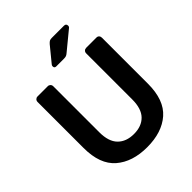

<svg xmlns="http://www.w3.org/2000/svg" viewBox="-244 -1044 1201 1201"><g transform="rotate(-45 356.5 -443.0)"><path d="M357 10Q227 10 149.5 -57Q72 -124 72 -268V-675Q72 -686 79 -693Q86 -700 96 -700H187Q197 -700 204 -693Q211 -686 211 -675V-268Q211 -186 250 -146.5Q289 -107 357 -107Q425 -107 463.5 -146.5Q502 -186 502 -268V-675Q502 -686 509 -693Q516 -700 527 -700H617Q628 -700 634.5 -693Q641 -686 641 -675V-268Q641 -124 564.5 -57Q488 10 357 10ZM312 -750Q296 -750 296 -766Q296 -774 301 -779L382 -878Q392 -889 399 -892.5Q406 -896 419 -896H526Q545 -896 545 -877Q545 -870 540 -865L416 -763Q408 -756 400.5 -753Q393 -750 381 -750Z"/></g></svg>

Font: Rubik Medium
Style: Regular
Weight: 500
Designer: Hubert and Fischer
Foundry: Hubert and Fischer
Version: Version 2.300; ttfautohint (v1.8.4.7-5d5b);gftools[0.9.30]